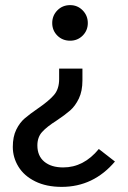

<svg xmlns="http://www.w3.org/2000/svg" viewBox="-20 -515 499 750"><path d="M184 -425Q184 -454 204 -474.5Q224 -495 254 -495Q283 -495 303 -474.5Q323 -454 323 -425Q323 -396 303 -376Q283 -356 254 -356Q224 -356 204 -376Q184 -396 184 -425ZM30 59Q30 19 43.5 -8.5Q57 -36 77 -53Q97 -70 129 -92Q170 -120 190.5 -143.5Q211 -167 211 -206V-247H302V-201Q302 -159 288 -130Q274 -101 254 -83.5Q234 -66 201 -44Q163 -20 144.5 0.5Q126 21 126 53Q126 94 153 116.5Q180 139 227 139Q307 139 366 67L429 116Q345 215 221 215Q161 215 117.5 193.5Q74 172 52 136Q30 100 30 59Z"/></svg>

Font: Fira Sans
Style: Regular
Weight: 400
Designer: bBox Type GmbH & Carrois Corporate GbR & Edenspiekermann AG
Foundry: bBox Type GmbH & Carrois Corporate GbR & Edenspiekermann AG
Version: Version 4.301